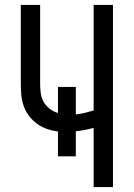

<svg xmlns="http://www.w3.org/2000/svg" viewBox="-20 -755 540 775"><path d="M358 0V-239Q341 -234 322.5 -230.5Q304 -227 286 -225V-124H214V-224Q191 -227 169.5 -234.5Q148 -242 129.5 -255.5Q111 -269 97 -287.5Q83 -306 75.5 -327.5Q68 -349 66 -371.5Q64 -394 64 -417V-735H142V-417Q142 -398 144.5 -379Q147 -360 156 -344Q165 -328 180.5 -316Q196 -304 214 -299V-404H286V-293Q304 -295 322.5 -299.5Q341 -304 358 -309V-735H436V0Z"/></svg>

Font: Iosevka Fuck
Style: Regular
Weight: 400
Monospace: yes
Designer: Belleve Invis
Foundry: Belleve Invis
Version: Version 28.0.7; ttfautohint (v1.8.3)